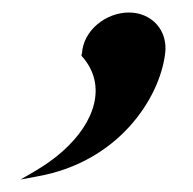

<svg xmlns="http://www.w3.org/2000/svg" viewBox="-20 -147 308 307"><path d="M244 -61C249 -98 223 -127 186 -127C150 -127 113 -99 111 -61L110 -59L111 -57C152 -11 132 49 80 95C68 106 52 117 37 126L13 140L40 135C169 112 235 11 244 -61Z"/></svg>

Font: Charger
Style: BdIt
Weight: 400
Designer: Jasper
Foundry: Cannot Into Space Fonts
Version: Version 0.98